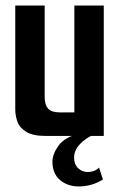

<svg xmlns="http://www.w3.org/2000/svg" viewBox="-20 -490 434 692"><path d="M146 0Q99 0 75 -14.5Q51 -29 43 -51Q35 -73 35 -95V-470H141V-141Q141 -112 153.5 -98.5Q166 -85 194 -85H248V-470H354V0ZM264 182Q224 182 196.5 159Q169 136 169 92Q169 66 190.5 35.5Q212 5 266 -9L321 -6Q289 7 268 29.5Q247 52 247 78Q247 102 261.5 116Q276 130 296 130Q308 130 318.5 126Q329 122 337 114L351 157Q330 170 308 176Q286 182 264 182Z"/></svg>

Font: Smooch Sans
Style: Bold
Weight: 700
Designer: Robert E. Leuschke
Foundry: Robert E. Leuschke
Version: Version 1.010